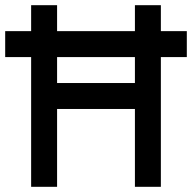

<svg xmlns="http://www.w3.org/2000/svg" viewBox="-45 -720 740 740"><path d="M675 -500H575V0H475V-300H175V0H75V-500H-25V-600H75V-700H175V-600H475V-700H575V-600H675ZM475 -400V-500H175V-400Z"/></svg>

Font: Monoikos Medium
Style: Regular
Weight: 500
Designer: Brian Krent
Version: Version 0.088